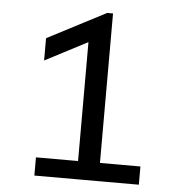

<svg xmlns="http://www.w3.org/2000/svg" viewBox="-50 -713 713 760"><g transform="rotate(5 307.0 -333.0)"><path d="M345.4 -666.4H368.6V0H281.6V-607.2ZM113 -457.1V-545.7L345.4 -666.4V-578.1ZM114.3 0V-72.4H529.4V0Z"/></g></svg>

Font: Intel One Mono Light
Style: Regular
Weight: 300
Monospace: yes
Designer: Fred Shallcrass
Foundry: Frere-Jones Type LLC
Version: Version 1.004